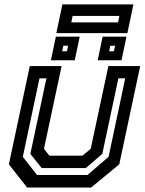

<svg xmlns="http://www.w3.org/2000/svg" viewBox="-20 -834 644 854"><path d="M100.5 0 19.5 -103 112.5 -540H254L175.5 -172L199.5 -141.5H346.5L383.5 -172L462 -540H603.5L510.5 -103L385.5 0ZM145 -55.5H369L463 -136.5L537 -485.5H506.5L435 -149.5L361.5 -86.5H165.5L115 -149.5L186.5 -485.5H155.5L81.5 -136.5ZM414.5 -566 436.5 -671H542.5L520.5 -566ZM206.5 -566 228.5 -671H334.5L312.5 -566ZM256.5 -606H278L283 -630.5H261.5ZM465.5 -606H486.5L492 -630.5H470.5ZM230.5 -686.5 257.5 -814.5H573.5L546.5 -686.5ZM297 -734.5H505L511 -763H303Z"/></svg>

Font: Tourney Thin SemiBold
Style: Italic
Weight: 600
Italic angle: -12°
Version: Version 1.015